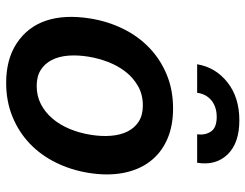

<svg xmlns="http://www.w3.org/2000/svg" viewBox="-110 -706 827 648"><g transform="rotate(90 304.0 -382.5)"><path d="M43 -273.8Q52.6 -332.7 77.6 -383.7Q102.6 -434.7 141.5 -472.1Q180.4 -509.6 232.1 -531.1Q283.7 -552.6 346.9 -552.6Q407.3 -552.6 452.6 -532Q497.9 -511.4 526.1 -473.9Q554.3 -436.4 564.3 -383.9Q574.2 -331.3 563.9 -267Q554.3 -208.1 529.3 -157.3Q504.3 -106.5 465.4 -69.2Q426.5 -32 374.6 -10.7Q322.8 10.7 259.9 10.7Q180 10.7 126.1 -25.2Q71 -61.8 50.1 -124.3Q29.1 -186.8 43 -273.8ZM270.6 -92.3Q304.3 -92.3 331.9 -106.5Q359.4 -120.7 380.5 -145.4Q401.6 -170.1 415.5 -203.3Q429.3 -236.5 435.4 -274.5Q441.4 -311.1 438.7 -343.2Q436.1 -375.4 424.2 -399.1Q412.3 -422.9 390.6 -436.8Q369 -450.6 336.6 -450.6Q299.4 -450.6 271 -434.3Q242.5 -418 222.3 -391.9Q202.1 -365.8 189.6 -333.1Q177.2 -300.4 171.9 -267.8Q165.8 -231.2 168.3 -199.2Q170.8 -167.3 182.9 -143.5Q195 -119.7 216.6 -106Q238.3 -92.3 270.6 -92.3ZM197.4 -633.9Q207.7 -696.4 258.9 -736.5Q309.3 -776.3 386.7 -776.3Q463.4 -776.3 501.8 -736.5Q540.1 -696.7 529.8 -633.9H433.6Q437.5 -660.5 424.7 -680Q411.9 -699.9 374.6 -699.9Q359 -699.9 345.2 -695.7Q331.3 -691.4 320.7 -683.1Q310 -674.7 302.9 -662.5Q295.8 -650.2 293.7 -633.9Z"/></g></svg>

Font: Inter P Semi Bold
Style: Italic
Weight: 600
Italic angle: 9.39999°
Designer: Rasmus Andersson
Foundry: rsms
Version: Version 3.018;git-588b23468